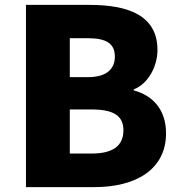

<svg xmlns="http://www.w3.org/2000/svg" viewBox="-20 -764 735 784"><path d="M86 0H367C529 0 658 -68 658 -220C658 -319 601 -375 526 -395V-399C586 -422 623 -494 623 -560C623 -703 500 -744 346 -744H86ZM265 -449V-608H339C414 -608 449 -586 449 -533C449 -482 415 -449 339 -449ZM265 -137V-317H354C441 -317 484 -293 484 -232C484 -168 440 -137 354 -137Z"/></svg>

Font: Noto Sans T Chinese Black
Style: Bold
Weight: 900
Designer: Ryoko NISHIZUKA (kana & ideographs); Paul D. Hunt (Latin, Greek & Cyrillic); Wenlong ZHANG (bopomofo); Sandoll Communica
Foundry: Adobe Systems Incorporated
Version: Version 1.000;PS 1;hotconv 1.0.78;makeotf.lib2.5.61930